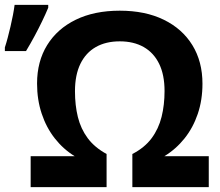

<svg xmlns="http://www.w3.org/2000/svg" viewBox="-20 -769 905 789"><path d="M472.2 -599.1Q415 -599.1 373.8 -575.7Q332.5 -552.2 310.3 -506.6Q288.1 -460.9 288.1 -394Q288.1 -336.4 300 -288.1Q312 -239.7 340.3 -201.4Q368.7 -163.1 418 -136.2V0H106V-127H287.1Q240.2 -155.8 205.3 -200.2Q170.4 -244.6 151.4 -301.8Q132.3 -358.9 132.3 -425.8Q132.3 -516.6 173.8 -583.7Q215.3 -650.9 291.5 -688Q367.7 -725.1 472.2 -725.1Q576.7 -725.1 652.8 -688Q729 -650.9 770.5 -583.5Q812 -516.1 812 -424.8Q812 -357.9 792.7 -301Q773.4 -244.1 738.3 -200.2Q703.1 -156.2 655.3 -127H837.9V0H523.9V-136.2Q574.2 -162.1 603 -200.9Q631.8 -239.7 644 -288.8Q656.2 -337.9 656.2 -395Q656.2 -461.4 634 -506.8Q611.8 -552.2 570.6 -575.7Q529.3 -599.1 472.2 -599.1ZM0 -559.1V-574.2Q5.9 -591.8 11.7 -614Q17.6 -636.2 23.2 -660.2Q28.8 -684.1 33.2 -707Q37.6 -730 40 -749H178.2V-737.3Q167.5 -711.4 153.3 -682.1Q139.2 -652.8 122.6 -621.8Q106 -590.8 86.9 -559.1Z"/></svg>

Font: Wonky
Style: Regular
Weight: 400
Designer: Monotype Design Team
Foundry: Monotype Imaging Inc.
Version: Version 3.000